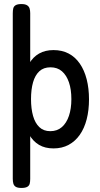

<svg xmlns="http://www.w3.org/2000/svg" viewBox="-20 -721 493 947"><path d="M244 11Q202 11 172.5 -6.5Q143 -24 124.5 -56.5Q106 -89 98 -133.5Q90 -178 90 -232Q90 -287 98 -331.5Q106 -376 124.5 -408Q143 -440 173 -457Q203 -474 244 -474Q286 -474 318.5 -457Q351 -440 373.5 -407.5Q396 -375 407.5 -330Q419 -285 419 -231Q419 -177 407.5 -132.5Q396 -88 373.5 -56Q351 -24 318.5 -6.5Q286 11 244 11ZM86 206Q67 206 58 200.5Q49 195 46 185Q43 175 43 161V-655Q43 -670 45.5 -680Q48 -690 57.5 -695.5Q67 -701 86 -701Q104 -701 113.5 -695Q123 -689 126 -679Q129 -669 129 -656V161Q129 175 126.5 185Q124 195 114.5 200.5Q105 206 86 206ZM228 -74Q262 -74 285 -94Q308 -114 320 -149.5Q332 -185 332 -232Q332 -280 320 -315Q308 -350 285.5 -369.5Q263 -389 229 -389Q195 -389 174 -369.5Q153 -350 143 -315Q133 -280 133 -232Q133 -185 143 -149.5Q153 -114 174 -94Q195 -74 228 -74Z"/></svg>

Font: Fredoka Condensed
Style: Regular
Weight: 400
Width: 3
Designer: Ben Nathan
Foundry: Milena B. Brandão, Ben Nathan
Version: Version 2.001